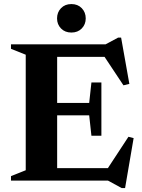

<svg xmlns="http://www.w3.org/2000/svg" viewBox="-20 -888 700 944"><path d="M34 0V-22L106.5 -51V-619L34 -648V-670H499L560.5 -703H575.5L616 -475.5L587 -468.5L494 -608.5H261V-382H418.5L429.5 -482.5H478.5V-220.5H429.5L418.5 -321H261V-61.5H510.5L611.5 -215.5L637 -209L595 36.5H578L511 0ZM331 -728Q299.5 -728 280 -748Q260.5 -768 260.5 -797.5Q260.5 -827.5 280 -847.8Q299.5 -868 331 -868Q362.5 -868 382 -847.8Q401.5 -827.5 401.5 -797.5Q401.5 -768 382 -748Q362.5 -728 331 -728Z"/></svg>

Font: Newsreader Text
Style: Bold
Weight: 700
Designer: Hugues Gentile
Foundry: Production Type
Version: Version 1.001